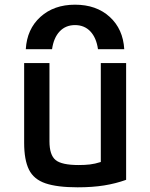

<svg xmlns="http://www.w3.org/2000/svg" viewBox="-20 -789 640 819"><path d="M311 10Q224 10 174 -7Q124 -24 103.5 -65.5Q83 -107 83 -180V-520H191V-186Q191 -128 217 -106.5Q243 -85 316 -85Q342 -85 363.5 -87.5Q385 -90 410 -98V-520H518V-22Q474 -6 424 2Q374 10 311 10ZM300 -769Q210 -769 152.5 -717Q95 -665 90 -579H202Q209 -628 234.5 -655Q260 -682 300 -682Q340 -682 365.5 -655Q391 -628 398 -579H510Q505 -665 448 -717Q391 -769 300 -769Z"/></svg>

Font: M PLUS Code Latin 60 Medium
Style: Regular
Weight: 500
Width: 7
Monospace: yes
Designer: Coji Morishita
Foundry: UNDERFOREST DESIGN
Version: Version 1.005; ttfautohint (v1.8.3)